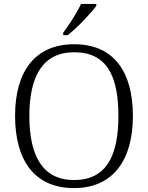

<svg xmlns="http://www.w3.org/2000/svg" viewBox="-20 -951 757 981"><path d="M303 -784V-771H325C373 -807 447 -886 472 -921V-931H394C373 -886 332 -822 303 -784ZM358 10C560 10 659 -136 659 -358C659 -585 561 -725 359 -725C158 -725 57 -585 57 -359C57 -132 156 10 358 10ZM358 -31C200 -31 130 -152 130 -358C130 -564 200 -684 359 -684C525 -684 585 -564 585 -358C585 -153 522 -31 358 -31Z"/></svg>

Font: Noto Serif Light
Style: Regular
Weight: 300
Designer: Monotype Design Team
Foundry: Monotype Imaging Inc.
Version: Version 2.013